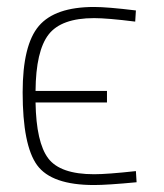

<svg xmlns="http://www.w3.org/2000/svg" viewBox="-20 -526 472 551"><path d="M250 -506Q288 -506 370 -496L368 -464Q288 -474 250 -474Q156 -474 119.5 -427Q83 -380 82 -265H287V-232H82Q84 -117 118.5 -71.5Q153 -26 250 -26Q288 -26 370 -35L372 -3Q288 5 250 5Q128 5 86.5 -52Q45 -109 45 -261Q45 -397 91.5 -451.5Q138 -506 250 -506Z"/></svg>

Font: Titillium Web[RUS by Daymarius]
Style: Regular
Weight: 200
Designer: Cyrillization by Daymarius
Foundry: Cyrillization by Daymarius
Version: Version 1.002 September 11, 2018